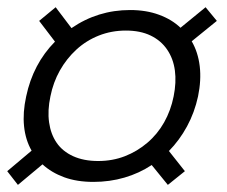

<svg xmlns="http://www.w3.org/2000/svg" viewBox="-64 -585 630 534"><path d="M539.1 -526.9 469.2 -470.2Q486.8 -439.9 491.5 -400.9Q496.1 -361.8 486.8 -316.9Q477.1 -272 456.1 -233.4Q435.1 -194.8 405.8 -165L450.2 -108.9L402.8 -70.8L357.9 -126Q323.2 -103 282.2 -91.1Q241.2 -79.1 195.8 -79.1Q149.9 -79.1 114.5 -92Q79.1 -105 54.2 -127.9L-14.2 -70.8L-43.9 -108.9L23.9 -166Q6.8 -195.8 2.9 -233.9Q-1 -272 8.8 -316.9Q27.8 -407.2 88.9 -469.2L44.9 -526.9L90.8 -564.9L134.8 -506.8Q208 -557.1 297.9 -557.1Q342.8 -557.1 378.4 -543.9Q414.1 -530.8 438 -507.8L507.8 -564.9ZM418.9 -316.9Q426.8 -356 422.4 -388.9Q418 -421.9 400.9 -447Q383.8 -472.2 355 -486.1Q326.2 -500 286.1 -500Q246.1 -500 210.9 -486.1Q175.8 -472.2 148.4 -447Q121.1 -421.9 102.5 -388.9Q84 -356 76.2 -316.9Q67.9 -277.8 72.5 -244.9Q77.1 -211.9 93.5 -188Q109.9 -164.1 139.4 -150.6Q168.9 -137.2 209 -137.2Q249 -137.2 283.4 -150.6Q317.9 -164.1 345.9 -188Q374 -211.9 392.6 -244.9Q411.1 -277.8 418.9 -316.9Z"/></svg>

Font: Anonymous Pro
Style: Italic
Weight: 400
Italic angle: -12°
Monospace: yes
Designer: Mark Simonson
Version: Version 1.003